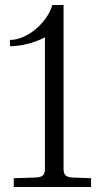

<svg xmlns="http://www.w3.org/2000/svg" viewBox="-20 -750 420 770"><path d="M35.2 -35.2 125 -38.1Q143.6 -39.1 151.9 -46.6Q160.2 -54.2 160.2 -73.2V-600.1Q141.1 -590.3 118.7 -582.5Q99.6 -575.7 74.2 -570.3Q48.8 -564.9 20 -564.9V-589.8Q46.9 -589.8 74.2 -602.3Q101.6 -614.7 124.8 -634.5Q147.9 -654.3 165.3 -679.4Q182.6 -704.6 189.9 -730H234.9V-73.2Q234.9 -54.2 243.2 -46.6Q251.5 -39.1 270 -38.1L345.2 -35.2V0H35.2Z"/></svg>

Font: Rochester
Style: Regular
Weight: 400
Version: Version 1.006